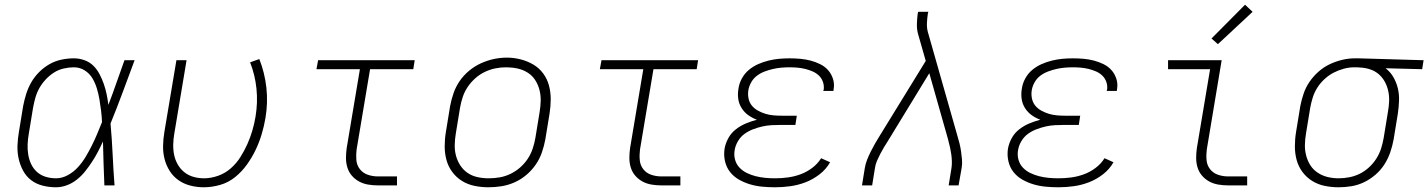

<svg xmlns="http://www.w3.org/2000/svg" viewBox="-20 -785 6048 813"><path d="M217 8Q188 8 160.5 1Q133 -6 112 -22Q91 -38 78 -62Q65 -86 59 -113Q53 -140 54 -168.5Q55 -197 60 -226L78 -336Q83 -362 91 -387.5Q99 -413 112.5 -436.5Q126 -460 146 -480Q166 -500 190 -513.5Q214 -527 240.5 -532.5Q267 -538 293 -538Q316 -538 338 -530Q360 -522 375.5 -506.5Q391 -491 401.5 -471Q412 -451 419.5 -429.5Q427 -408 431.5 -386Q436 -364 439 -341Q457 -388 473.5 -435.5Q490 -483 507 -530H550Q525 -463 500 -395.5Q475 -328 448 -262Q454 -196 457 -130.5Q460 -65 465 0H422Q420 -46 418.5 -93Q417 -140 416 -186Q406 -164 394.5 -142Q383 -120 369.5 -99.5Q356 -79 340.5 -59.5Q325 -40 305.5 -24.5Q286 -9 263 -0.5Q240 8 217 8ZM217 -30Q243 -30 267.5 -43.5Q292 -57 310.5 -77.5Q329 -98 343 -121.5Q357 -145 369 -169Q381 -193 391.5 -218Q402 -243 412 -268Q411 -292 408 -316.5Q405 -341 401 -364.5Q397 -388 390 -411Q383 -434 371 -454Q359 -474 338.5 -487Q318 -500 293 -500Q272 -500 250 -495Q228 -490 209 -478Q190 -466 174 -449Q158 -432 147 -412.5Q136 -393 130 -372Q124 -351 120 -329L102 -219Q98 -197 97 -174.5Q96 -152 99.5 -130.5Q103 -109 112 -90Q121 -71 136.5 -57Q152 -43 173 -36.5Q194 -30 217 -30Z M843 8Q814 8 786.5 1Q759 -6 736.5 -21.5Q714 -37 699 -60.5Q684 -84 677 -111Q670 -138 670.5 -167Q671 -196 676 -226L727 -530H770L718 -219Q714 -196 713.5 -173Q713 -150 717.5 -128.5Q722 -107 733 -88Q744 -69 761 -55.5Q778 -42 799.5 -36Q821 -30 844 -30Q873 -30 903 -40.5Q933 -51 957 -72Q981 -93 998 -120Q1015 -147 1027.5 -175Q1040 -203 1048.5 -232Q1057 -261 1062 -291Q1072 -351 1066 -409.5Q1060 -468 1039 -521L1078 -535Q1101 -477 1108 -413.5Q1115 -350 1104 -285Q1098 -250 1088 -216.5Q1078 -183 1062.5 -150.5Q1047 -118 1025.5 -88Q1004 -58 975.5 -35Q947 -12 912 -2Q877 8 843 8Z M1580 0Q1559 0 1538.5 -3.5Q1518 -7 1500.5 -16.5Q1483 -26 1470 -41Q1457 -56 1451 -75.5Q1445 -95 1445 -116Q1445 -137 1448 -158L1504 -492H1320L1327 -530H1736L1730 -492H1547L1490 -152Q1487 -129 1489 -107Q1491 -85 1504 -68.5Q1517 -52 1537.5 -45Q1558 -38 1580 -38H1661V0Z M2048 8Q2018 8 1989 2Q1960 -4 1936 -19Q1912 -34 1895 -57Q1878 -80 1870.5 -107.5Q1863 -135 1863 -165.5Q1863 -196 1868 -226L1886 -336Q1891 -363 1900.5 -390.5Q1910 -418 1926.5 -442Q1943 -466 1966.5 -485.5Q1990 -505 2016.5 -517Q2043 -529 2070.5 -535Q2098 -541 2127 -541Q2156 -541 2185 -533.5Q2214 -526 2238.5 -511.5Q2263 -497 2280 -474Q2297 -451 2304.5 -423Q2312 -395 2312 -365Q2312 -335 2307 -304L2289 -194Q2284 -167 2274.5 -139.5Q2265 -112 2248.5 -88Q2232 -64 2209 -44.5Q2186 -25 2159 -13Q2132 -1 2104 3.5Q2076 8 2048 8ZM2049 -30Q2049 -30 2049 -30Q2049 -30 2049 -30Q2073 -30 2096 -34Q2119 -38 2141 -48.5Q2163 -59 2182 -75.5Q2201 -92 2214.5 -112.5Q2228 -133 2235.5 -155.5Q2243 -178 2247 -201L2265 -311Q2269 -335 2269.5 -359Q2270 -383 2264 -405.5Q2258 -428 2245.5 -447Q2233 -466 2213.5 -478Q2194 -490 2171 -495Q2148 -500 2123 -500Q2100 -500 2077.5 -495.5Q2055 -491 2033 -480.5Q2011 -470 1992.5 -453.5Q1974 -437 1960.5 -417Q1947 -397 1939.5 -374.5Q1932 -352 1928 -329L1910 -219Q1906 -195 1905.5 -171Q1905 -147 1911 -125Q1917 -103 1929.5 -84Q1942 -65 1960.5 -52.5Q1979 -40 2002 -35Q2025 -30 2049 -30Z M2780 0Q2759 0 2738.5 -3.5Q2718 -7 2700.5 -16.5Q2683 -26 2670 -41Q2657 -56 2651 -75.5Q2645 -95 2645 -116Q2645 -137 2648 -158L2704 -492H2520L2527 -530H2936L2930 -492H2747L2690 -152Q2687 -129 2689 -107Q2691 -85 2704 -68.5Q2717 -52 2737.5 -45Q2758 -38 2780 -38H2861V0Z M3262 8Q3235 8 3208 5.5Q3181 3 3156 -4.5Q3131 -12 3109 -24.5Q3087 -37 3071.5 -56.5Q3056 -76 3050 -102Q3044 -128 3048 -155Q3052 -178 3064 -200Q3076 -222 3096 -237.5Q3116 -253 3139 -262.5Q3162 -272 3185 -278Q3166 -285 3149 -297Q3132 -309 3120.5 -327Q3109 -345 3106 -366.5Q3103 -388 3107 -410Q3110 -432 3121.5 -453Q3133 -474 3151 -489Q3169 -504 3190.5 -513.5Q3212 -523 3234.5 -528.5Q3257 -534 3279 -536Q3301 -538 3323 -538Q3346 -538 3368.5 -536Q3391 -534 3412 -528.5Q3433 -523 3452.5 -513.5Q3472 -504 3486 -488.5Q3500 -473 3507 -451.5Q3514 -430 3510 -408Q3510 -406 3509.5 -404Q3509 -402 3509 -400H3466Q3467 -402 3467 -403Q3467 -404 3468 -406Q3470 -423 3464.5 -438.5Q3459 -454 3447.5 -465Q3436 -476 3421 -482.5Q3406 -489 3390 -493Q3374 -497 3357 -498.5Q3340 -500 3323 -500Q3306 -500 3288.5 -498.5Q3271 -497 3253.5 -493Q3236 -489 3218.5 -482.5Q3201 -476 3186 -465Q3171 -454 3161.5 -437.5Q3152 -421 3149 -404Q3146 -386 3149.5 -368.5Q3153 -351 3163.5 -338Q3174 -325 3189.5 -316.5Q3205 -308 3221.5 -303Q3238 -298 3256 -296.5Q3274 -295 3293 -295H3354L3348 -256H3286Q3267 -256 3247.5 -255Q3228 -254 3208 -249.5Q3188 -245 3168.5 -237.5Q3149 -230 3132.5 -218Q3116 -206 3105 -187.5Q3094 -169 3091 -150Q3087 -129 3092.5 -109Q3098 -89 3111.5 -75Q3125 -61 3142.5 -52.5Q3160 -44 3179.5 -39Q3199 -34 3220 -32Q3241 -30 3262 -30Q3288 -30 3315 -33.5Q3342 -37 3368.5 -46.5Q3395 -56 3418.5 -73.5Q3442 -91 3457 -115L3495 -98Q3478 -68 3450 -46.5Q3422 -25 3390.5 -13Q3359 -1 3326.5 3.5Q3294 8 3262 8Z M3630 0 3642 -74Q3645 -92 3652 -109.5Q3659 -127 3667.5 -144Q3676 -161 3685.5 -177.5Q3695 -194 3705 -210L3900 -527L3868 -639Q3862 -659 3862.5 -682Q3863 -705 3866 -728L3868 -735H3911L3909 -728Q3906 -708 3905 -687.5Q3904 -667 3909 -649L4034 -210Q4039 -194 4043 -177.5Q4047 -161 4049.5 -144Q4052 -127 4053.5 -109Q4055 -91 4052 -74L4039 0H3997L4009 -74Q4011 -88 4010.5 -103Q4010 -118 4008 -132Q4006 -146 4003 -160Q4000 -174 3996 -188V-189Q3995 -192 3994.5 -194.5Q3994 -197 3993 -200L3915 -475L3741 -190Q3732 -176 3723.5 -162Q3715 -148 3707.5 -133.5Q3700 -119 3693.5 -104Q3687 -89 3685 -74L3673 0Z M4462 8Q4435 8 4408 5.5Q4381 3 4356 -4.5Q4331 -12 4309 -24.5Q4287 -37 4271.5 -56.5Q4256 -76 4250 -102Q4244 -128 4248 -155Q4252 -178 4264 -200Q4276 -222 4296 -237.5Q4316 -253 4339 -262.5Q4362 -272 4385 -278Q4366 -285 4349 -297Q4332 -309 4320.5 -327Q4309 -345 4306 -366.5Q4303 -388 4307 -410Q4310 -432 4321.5 -453Q4333 -474 4351 -489Q4369 -504 4390.5 -513.5Q4412 -523 4434.5 -528.5Q4457 -534 4479 -536Q4501 -538 4523 -538Q4546 -538 4568.5 -536Q4591 -534 4612 -528.5Q4633 -523 4652.5 -513.5Q4672 -504 4686 -488.5Q4700 -473 4707 -451.5Q4714 -430 4710 -408Q4710 -406 4709.5 -404Q4709 -402 4709 -400H4666Q4667 -402 4667 -403Q4667 -404 4668 -406Q4670 -423 4664.5 -438.5Q4659 -454 4647.5 -465Q4636 -476 4621 -482.5Q4606 -489 4590 -493Q4574 -497 4557 -498.5Q4540 -500 4523 -500Q4506 -500 4488.5 -498.5Q4471 -497 4453.5 -493Q4436 -489 4418.5 -482.5Q4401 -476 4386 -465Q4371 -454 4361.5 -437.5Q4352 -421 4349 -404Q4346 -386 4349.5 -368.5Q4353 -351 4363.5 -338Q4374 -325 4389.5 -316.5Q4405 -308 4421.5 -303Q4438 -298 4456 -296.5Q4474 -295 4493 -295H4554L4548 -256H4486Q4467 -256 4447.5 -255Q4428 -254 4408 -249.5Q4388 -245 4368.5 -237.5Q4349 -230 4332.5 -218Q4316 -206 4305 -187.5Q4294 -169 4291 -150Q4287 -129 4292.5 -109Q4298 -89 4311.5 -75Q4325 -61 4342.5 -52.5Q4360 -44 4379.5 -39Q4399 -34 4420 -32Q4441 -30 4462 -30Q4488 -30 4515 -33.5Q4542 -37 4568.5 -46.5Q4595 -56 4618.5 -73.5Q4642 -91 4657 -115L4695 -98Q4678 -68 4650 -46.5Q4622 -25 4590.5 -13Q4559 -1 4526.5 3.5Q4494 8 4462 8Z M5180 0Q5159 0 5138.5 -3.5Q5118 -7 5100.5 -16.5Q5083 -26 5070 -41Q5057 -56 5051 -75.5Q5045 -95 5045 -116Q5045 -137 5048 -158L5104 -492H4926V-530H5153L5090 -152Q5087 -129 5089 -107Q5091 -85 5104 -68.5Q5117 -52 5137.5 -45Q5158 -38 5180 -38H5261V0ZM5137 -598 5110 -622 5252 -765 5284 -735Z M5648 8Q5618 8 5589 2Q5560 -4 5536 -19Q5512 -34 5495 -57Q5478 -80 5470.5 -107.5Q5463 -135 5463 -165.5Q5463 -196 5468 -226L5486 -336Q5491 -362 5500 -388.5Q5509 -415 5525 -438.5Q5541 -462 5563 -481.5Q5585 -501 5610.5 -513Q5636 -525 5663 -531.5Q5690 -538 5717 -538Q5721 -538 5725 -538Q5729 -538 5733 -538L6008 -530L6002 -492L5847 -496Q5867 -481 5880 -458.5Q5893 -436 5899 -411Q5905 -386 5904 -358.5Q5903 -331 5899 -304L5881 -194Q5876 -167 5867 -140.5Q5858 -114 5842.5 -89.5Q5827 -65 5804.5 -45.5Q5782 -26 5756 -13.5Q5730 -1 5702.5 3.5Q5675 8 5648 8ZM5648 -30Q5671 -30 5694 -34.5Q5717 -39 5738 -49.5Q5759 -60 5777 -76.5Q5795 -93 5808 -113.5Q5821 -134 5828 -156Q5835 -178 5839 -201L5857 -311Q5861 -333 5862 -355.5Q5863 -378 5858.5 -399Q5854 -420 5844 -438.5Q5834 -457 5818.5 -470.5Q5803 -484 5782.5 -491Q5762 -498 5740 -499L5726 -500Q5723 -500 5720 -500Q5717 -500 5714 -500Q5692 -500 5670 -494Q5648 -488 5627.5 -477.5Q5607 -467 5589 -450.5Q5571 -434 5558.5 -414.5Q5546 -395 5539 -373Q5532 -351 5528 -329L5510 -219Q5506 -196 5505.5 -172Q5505 -148 5511 -125.5Q5517 -103 5529 -84.5Q5541 -66 5560 -53.5Q5579 -41 5601.5 -35.5Q5624 -30 5648 -30Z"/></svg>

Font: Iosevka Curly XLtEx
Style: Italic
Weight: 200
Width: 7
Italic angle: -9°
Monospace: yes
Designer: Belleve Invis
Foundry: Belleve Invis
Version: Version 11.1.0; ttfautohint (v1.8.3)